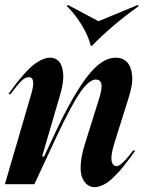

<svg xmlns="http://www.w3.org/2000/svg" viewBox="-23 -757 590 789"><path d="M105 -369.1Q126 -439.9 95.2 -439.9Q80.1 -439.9 63.5 -423.1Q46.9 -406.2 20 -370.1H11.2Q30.8 -397 42.7 -412.6Q54.7 -428.2 75 -451.4Q95.2 -474.6 110.8 -487.5Q126.5 -500.5 145.8 -510.3Q165 -520 182.1 -520Q205.1 -520 219.2 -504.6Q233.4 -489.3 236.6 -453.9Q239.7 -418.5 222.2 -360.8L149.9 -113.8H158.2L204.1 -211.9Q276.9 -366.7 336.2 -443.4Q395.5 -520 452.1 -520Q480.5 -520 498 -502.7Q515.6 -485.4 519.8 -448.2Q523.9 -411.1 504.9 -353L446.8 -168Q439.9 -146 437 -128.9Q434.1 -111.8 434.8 -101.8Q435.5 -91.8 439 -85.4Q442.4 -79.1 446.5 -76.7Q450.7 -74.2 456.1 -74.2Q475.1 -74.2 520 -133.3Q522.5 -136.7 523.9 -138.2H533.2Q517.1 -115.7 511 -107.7Q504.9 -99.6 489 -79.3Q473.1 -59.1 464.6 -50Q456.1 -41 441.2 -26.4Q426.3 -11.7 415.5 -5.1Q404.8 1.5 391.6 6.8Q378.4 12.2 366.2 12.2Q349.6 12.2 336.4 2.4Q323.2 -7.3 314.9 -26.9Q306.6 -46.4 308.8 -81.8Q311 -117.2 325.2 -163.1L387.2 -360.8Q397.9 -400.9 392.8 -415.5Q387.7 -430.2 371.1 -430.2Q343.3 -430.2 307.4 -378.7Q271.5 -327.1 212.9 -203.1L118.2 0H-2.9ZM252 -731.9 255.9 -736.8 381.8 -669.9 543.9 -736.8 546.9 -731.9Q432.6 -649.4 355 -568.8H350.1Q340.3 -608.9 313.7 -652.8Q287.1 -696.8 252 -731.9Z"/></svg>

Font: Nyght Serif Medium Italic
Style: Regular
Weight: 500
Italic angle: -16°
Designer: Maksym Kobuzan
Version: Version 0.410;Glyphs 3.1.2 (3151)